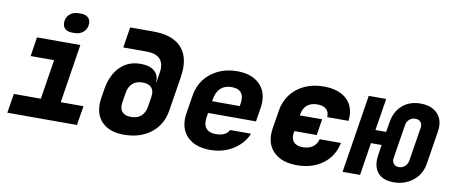

<svg xmlns="http://www.w3.org/2000/svg" viewBox="-68 -1043 3135 1331"><g transform="rotate(10 1500.0 -377.5)"><path d="M370 -625Q340 -625 322.5 -640.5Q305 -656 305 -682Q305 -719 329.5 -742Q354 -765 392 -765H412Q442 -765 459.5 -749.5Q477 -734 477 -708Q477 -671 452 -648Q427 -625 389 -625ZM516 0H26L48 -136H238L282 -415H117L138 -550H443L378 -136H538Z M927 -730Q1047 -730 1110 -675Q1173 -620 1173 -517Q1173 -492 1168 -455L1129 -210Q1113 -108 1037 -49Q961 10 847 10Q752 10 699 -38Q646 -86 646 -168Q646 -188 649 -210L660 -279Q677 -380 734 -437Q791 -494 878 -494Q943 -494 976 -465Q1009 -436 1005 -385H1007L1018 -455Q1021 -472 1021 -486Q1021 -535 991.5 -560Q962 -585 904 -585H739L762 -730ZM990 -279Q992 -293 992 -300Q992 -334 972 -351.5Q952 -369 914 -369Q870 -369 843.5 -345.5Q817 -322 810 -279L799 -210Q797 -196 797 -189Q797 -155 817 -137.5Q837 -120 875 -120Q919 -120 945.5 -143.5Q972 -167 979 -210Z M1753 -381Q1753 -361 1750 -340L1734 -240H1397L1392 -210Q1390 -200 1390 -182Q1390 -105 1476 -105Q1511 -105 1534.5 -117Q1558 -129 1568 -150H1715Q1686 -78 1615 -34Q1544 10 1455 10Q1357 10 1301.5 -38.5Q1246 -87 1246 -170Q1246 -189 1249 -210L1270 -340Q1280 -406 1318 -455.5Q1356 -505 1414.5 -532.5Q1473 -560 1546 -560Q1643 -560 1698 -511.5Q1753 -463 1753 -381ZM1410 -325H1605L1607 -340Q1610 -355 1610 -369Q1610 -445 1527 -445Q1479 -445 1450 -418Q1421 -391 1413 -340Z M2215 -355Q2218 -390 2196.5 -410Q2175 -430 2134 -430Q2089 -430 2061.5 -407Q2034 -384 2027 -340L2026 -334H2183L2165 -220H2008L2006 -210Q2004 -196 2004 -190Q2004 -156 2024.5 -138Q2045 -120 2085 -120Q2126 -120 2153.5 -139.5Q2181 -159 2190 -195H2340Q2321 -100 2247 -45Q2173 10 2064 10Q1966 10 1909.5 -38.5Q1853 -87 1853 -170Q1853 -189 1856 -210L1877 -340Q1887 -406 1925 -456Q1963 -506 2022.5 -533Q2082 -560 2155 -560Q2255 -560 2311 -513.5Q2367 -467 2367 -385Q2367 -375 2365 -355Z M2606 -120Q2606 -137 2609 -156L2620 -230H2545L2509 0H2386L2473 -550H2596L2560 -325H2635L2647 -395Q2658 -470 2708.5 -515Q2759 -560 2837 -560Q2908 -560 2949.5 -523Q2991 -486 2991 -424Q2991 -405 2989 -395L2951 -156Q2939 -81 2882 -35.5Q2825 10 2746 10Q2678 10 2642 -24.5Q2606 -59 2606 -120ZM2828 -156 2866 -395Q2867 -398 2867 -405Q2867 -425 2854 -437.5Q2841 -450 2819 -450Q2795 -450 2777.5 -434.5Q2760 -419 2756 -395L2718 -156Q2717 -152 2717 -145Q2717 -125 2730 -112.5Q2743 -100 2764 -100Q2788 -100 2805.5 -115.5Q2823 -131 2828 -156Z"/></g></svg>

Font: JetBrains Mono Extra Bold
Style: Italic
Weight: 800
Italic angle: -9°
Monospace: yes
Designer: Philipp Nurullin, Konstantin Bulenkov
Foundry: JetBrains
Version: 2.002